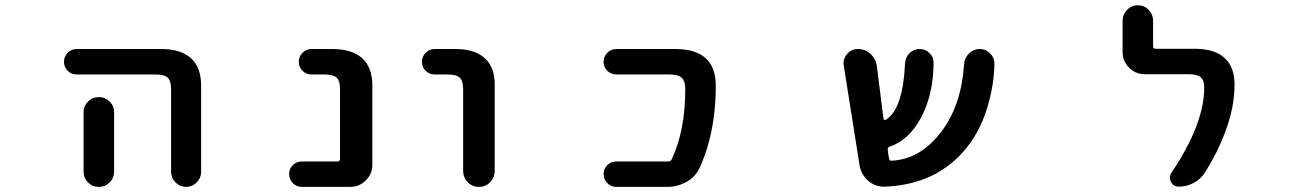

<svg xmlns="http://www.w3.org/2000/svg" viewBox="-20 -736 5040 737"><path d="M636.7 -76.2V-393.6Q636.7 -425.8 623.5 -438Q610.4 -450.2 575.2 -450.2H274.4Q253.9 -450.2 239.7 -464.4Q225.6 -478.5 225.6 -498.5Q225.6 -518.6 239.7 -533.2Q253.9 -547.9 274.4 -547.9H598.6Q673.8 -547.9 712.9 -512.7Q752 -477.5 752 -408.2V-76.2Q752 -52.7 734.9 -35.6Q717.8 -18.6 694.3 -18.6Q670.9 -18.6 653.8 -35.6Q636.7 -52.7 636.7 -76.2ZM300.8 -77.1V-304.7Q300.8 -329.1 317.9 -346.2Q335 -363.3 359.4 -363.3Q383.8 -363.3 400.9 -346.2Q418 -329.1 418 -304.7V-77.1Q418 -52.7 400.9 -35.6Q383.8 -18.6 359.4 -18.6Q335 -18.6 317.9 -35.6Q300.8 -52.7 300.8 -77.1Z M1138.7 -18.6Q1118.2 -18.6 1104 -33.2Q1089.8 -47.9 1089.8 -67.9Q1089.8 -87.9 1104 -102.1Q1118.2 -116.2 1138.7 -116.2H1275.4Q1285.2 -116.2 1285.2 -126V-393.6Q1285.2 -426.8 1271.5 -438.5Q1258.8 -450.2 1223.6 -450.2H1174.8Q1155.3 -450.2 1141.1 -464.4Q1127 -478.5 1127 -498.5Q1127 -518.6 1141.1 -533.2Q1155.3 -547.9 1174.8 -547.9H1253.9Q1331.1 -547.9 1370.1 -512.7Q1409.2 -477.5 1409.2 -408.2V-103.5Q1409.2 -68.4 1384.3 -43.5Q1359.4 -18.6 1324.2 -18.6Z M1757.8 -80.1V-393.6Q1757.8 -425.8 1744.6 -438Q1731.4 -450.2 1696.3 -450.2H1648.4Q1627.9 -450.2 1613.8 -464.4Q1599.6 -478.5 1599.6 -498.5Q1599.6 -518.6 1613.8 -533.2Q1627.9 -547.9 1648.4 -547.9H1726.6Q1806.6 -547.9 1844.7 -508.8Q1879.9 -474.6 1878.9 -408.2V-80.1Q1878.9 -54.7 1861.3 -36.6Q1843.8 -18.6 1818.4 -18.6Q1793 -18.6 1775.4 -36.6Q1757.8 -54.7 1757.8 -80.1Z M2345.7 -18.6Q2325.2 -18.6 2311 -33.2Q2296.9 -47.9 2296.9 -67.9Q2296.9 -87.9 2311 -102.1Q2325.2 -116.2 2345.7 -116.2H2544.9Q2554.7 -116.2 2558.6 -125Q2610.4 -235.4 2610.4 -393.6Q2610.4 -425.8 2596.7 -437.5Q2583 -450.2 2548.8 -450.2H2345.7Q2325.2 -450.2 2311 -464.4Q2296.9 -478.5 2296.9 -498.5Q2296.9 -518.6 2311 -533.2Q2325.2 -547.9 2345.7 -547.9H2572.3Q2649.4 -547.9 2688.5 -512.7Q2727.5 -477.5 2727.5 -408.2Q2727.5 -292 2702.1 -195.3Q2688.5 -141.6 2666 -92.8Q2650.4 -57.6 2615.7 -38.1Q2581.1 -18.6 2540 -18.6Z M3377.9 -19.5Q3375 -19.5 3373 -19.5Q3338.9 -19.5 3312.5 -42Q3285.2 -66.4 3279.3 -102.5L3218.8 -484.4Q3217.8 -489.3 3217.8 -493.2Q3217.8 -512.7 3231.4 -528.3Q3248 -547.9 3272.5 -547.9Q3300.8 -547.9 3321.3 -529.3Q3341.8 -510.7 3345.7 -483.4L3371.1 -281.2Q3372.1 -277.3 3375 -275.9Q3377.9 -274.4 3380.9 -276.4Q3446.3 -318.4 3454.1 -493.2Q3455.1 -515.6 3471.2 -531.7Q3487.3 -547.9 3509.8 -547.9Q3533.2 -547.9 3548.8 -531.2Q3563.5 -516.6 3563.5 -496.1Q3563.5 -374 3514.6 -283.2Q3468.8 -198.2 3396.5 -173.8Q3386.7 -170.9 3387.7 -161.1Q3388.7 -154.3 3389.6 -145.5Q3391.6 -134.8 3392.6 -127.9Q3393.6 -118.2 3403.3 -119.1Q3514.6 -125 3594.7 -232.4Q3669.9 -332 3680.7 -489.3Q3682.6 -513.7 3699.7 -530.8Q3716.8 -547.9 3740.2 -547.9Q3764.6 -547.9 3781.2 -530.3Q3796.9 -514.6 3796.9 -493.2Q3796.9 -412.1 3768.6 -319.3Q3738.3 -222.7 3678.7 -154.8Q3619.1 -86.9 3537.1 -52.7Q3465.8 -23.4 3377.9 -19.5Z M4504.9 -19.5Q4484.4 -19.5 4474.6 -38.1Q4470.7 -45.9 4470.7 -53.7Q4470.7 -63.5 4476.6 -73.2Q4602.5 -259.8 4602.5 -400.4Q4602.5 -427.7 4588.9 -439.5Q4575.2 -451.2 4541 -451.2H4374Q4338.9 -451.2 4314 -476.1Q4289.1 -501 4289.1 -536.1V-656.2Q4289.1 -680.7 4306.2 -698.2Q4323.2 -715.8 4347.7 -715.8Q4372.1 -715.8 4389.2 -698.2Q4406.2 -680.7 4406.2 -656.2V-558.6Q4406.2 -548.8 4416 -548.8H4564.5Q4646.5 -548.8 4684.6 -509.8Q4718.8 -475.6 4718.8 -411.1Q4718.8 -322.3 4681.6 -225.6Q4654.3 -152.3 4605.5 -74.2Q4589.8 -48.8 4562.5 -34.2Q4535.2 -19.5 4504.9 -19.5Z"/></svg>

Font: Rounded-X Mgen+ 1m medium
Style: Regular
Weight: 500
Designer: [Source Han Sans]
Ryoko NISHIZUKA  (kana & ideographs); Paul D. Hunt (Latin, Greek & Cyrillic); Wenlong ZHANG  (bopomofo
Version: Version 1.059.20150602